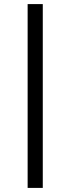

<svg xmlns="http://www.w3.org/2000/svg" viewBox="-20 -780 344 938"><path d="M115 138V-760H189V138Z"/></svg>

Font: IBM Plex Sans Cond Text
Style: Regular
Weight: 450
Width: 3
Designer: Mike Abbink, Paul van der Laan, Pieter van Rosmalen
Foundry: Bold Monday
Version: Version 1.3